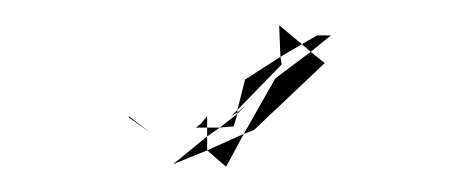

<svg xmlns="http://www.w3.org/2000/svg" viewBox="-20 -625 373 152"><path d="M173 -519 181 -522 237 -575 226 -584 198 -563ZM174 -562 202 -580 203 -574 168 -538ZM144 -506 173 -519 159 -493ZM201 -605 202 -580 219 -590ZM144 -506V-517L117 -495ZM231 -597H242L226 -584L219 -590ZM165 -525 168 -535 154 -524ZM144 -533 139 -527 135 -524H144ZM154 -524 144 -517V-524ZM82 -532V-533L99 -520ZM168 -536V-538L163 -533ZM174 -541 168 -535V-536Z"/></svg>

Font: Quebrada
Style: Regular
Weight: 400
Designer: deFharo
Foundry: deFharo
Version: Version 1.034 2012